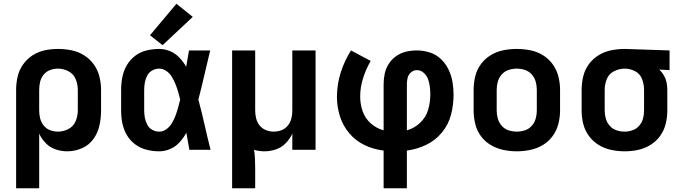

<svg xmlns="http://www.w3.org/2000/svg" viewBox="-20 -799 3640 1024"><path d="M66 205H189V-86Q202 -58 224.5 -35Q247 -12 277.5 -2Q308 8 339 8Q379 8 417 -8.5Q455 -25 478.5 -58Q502 -91 510.5 -130.5Q519 -170 519 -210V-320Q519 -356 510 -391.5Q501 -427 479.5 -456.5Q458 -486 427 -505Q396 -524 360.5 -531Q325 -538 289 -538Q253 -538 218 -530.5Q183 -523 153 -503.5Q123 -484 102.5 -454.5Q82 -425 74 -390.5Q66 -356 66 -320ZM289 -97Q268 -97 247.5 -104.5Q227 -112 213 -129.5Q199 -147 194 -168Q189 -189 189 -210V-320Q189 -342 194 -363Q199 -384 213 -401Q227 -418 247.5 -425.5Q268 -433 289 -433Q318 -433 345 -419Q372 -405 383.5 -377Q395 -349 395 -320V-210Q395 -181 383.5 -153Q372 -125 345 -111Q318 -97 289 -97Z M829 8Q859 8 888 -4.5Q917 -17 938 -40.5Q959 -64 974 -91Q982 -45 990 0H1103Q1086 -67 1071 -134Q1056 -201 1038 -268Q1055 -333 1070 -399Q1085 -465 1101 -530H988Q980 -487 973 -443Q958 -469 937 -491.5Q916 -514 887.5 -526Q859 -538 829 -538Q795 -538 761.5 -530Q728 -522 700.5 -501Q673 -480 656 -450.5Q639 -421 632.5 -387.5Q626 -354 626 -320V-210Q626 -176 632.5 -142.5Q639 -109 656 -79.5Q673 -50 700.5 -29.5Q728 -9 761.5 -0.5Q795 8 829 8ZM829 -97Q809 -97 791.5 -107Q774 -117 765 -134.5Q756 -152 752.5 -171.5Q749 -191 749 -210V-320Q749 -340 752.5 -359Q756 -378 765 -395.5Q774 -413 791.5 -423Q809 -433 829 -433Q850 -433 868 -420Q886 -407 897 -388.5Q908 -370 916 -350Q924 -330 930 -309.5Q936 -289 941 -268Q936 -247 930 -225.5Q924 -204 916.5 -183.5Q909 -163 898 -144Q887 -125 869 -111Q851 -97 829 -97ZM847 -558 1008 -709 921 -779 780 -611Z M1218 205H1341V102Q1341 77 1340 51.5Q1339 26 1335 0Q1348 4 1362 6Q1376 8 1390 8Q1421 8 1451 -2Q1481 -12 1503.5 -35Q1526 -58 1539 -86V0H1663V-530H1539V-207Q1539 -186 1533.5 -165.5Q1528 -145 1514.5 -128.5Q1501 -112 1481 -104.5Q1461 -97 1440 -97Q1419 -97 1398.5 -105Q1378 -113 1364.5 -130Q1351 -147 1346 -168Q1341 -189 1341 -210V-530H1218Z M2026 205H2150V4Q2204 -3 2253 -26.5Q2302 -50 2337 -92.5Q2372 -135 2385.5 -187.5Q2399 -240 2399 -294Q2399 -329 2393 -363.5Q2387 -398 2371.5 -429.5Q2356 -461 2330.5 -485Q2305 -509 2271.5 -519.5Q2238 -530 2203 -530Q2174 -530 2146 -523.5Q2118 -517 2094 -500.5Q2070 -484 2054 -459.5Q2038 -435 2032 -407Q2026 -379 2026 -350V-104Q1988 -114 1957.5 -141Q1927 -168 1914 -206Q1901 -244 1901 -284Q1901 -334 1916.5 -382.5Q1932 -431 1957 -474L1852 -530Q1817 -475 1797 -411.5Q1777 -348 1777 -282Q1777 -229 1793 -178.5Q1809 -128 1843.5 -87.5Q1878 -47 1926 -24.5Q1974 -2 2026 4ZM2150 -104V-350Q2150 -367 2154 -384Q2158 -401 2172 -413Q2186 -425 2203 -425Q2224 -425 2240 -410.5Q2256 -396 2263 -376.5Q2270 -357 2272.5 -336.5Q2275 -316 2275 -295Q2275 -254 2263.5 -214Q2252 -174 2221 -144.5Q2190 -115 2150 -104Z M2736 8Q2772 8 2808 0.5Q2844 -7 2875 -25.5Q2906 -44 2927.5 -73.5Q2949 -103 2958 -138.5Q2967 -174 2967 -210V-320Q2967 -356 2958 -391.5Q2949 -427 2927.5 -456.5Q2906 -486 2875 -505Q2844 -524 2808 -531Q2772 -538 2736 -538Q2700 -538 2664.5 -531Q2629 -524 2597.5 -505Q2566 -486 2544.5 -456.5Q2523 -427 2514.5 -391.5Q2506 -356 2506 -320V-210Q2506 -174 2514.5 -138.5Q2523 -103 2544.5 -73.5Q2566 -44 2597.5 -25.5Q2629 -7 2664.5 0.5Q2700 8 2736 8ZM2736 -97Q2714 -97 2692.5 -104Q2671 -111 2656 -128Q2641 -145 2635 -166.5Q2629 -188 2629 -210V-320Q2629 -342 2635 -363.5Q2641 -385 2656 -402Q2671 -419 2692.5 -426Q2714 -433 2736 -433Q2758 -433 2779.5 -426Q2801 -419 2816 -402Q2831 -385 2837 -363.5Q2843 -342 2843 -320V-210Q2843 -188 2837 -166.5Q2831 -145 2816 -128Q2801 -111 2779.5 -104Q2758 -97 2736 -97Z M3312 8Q3348 8 3383 0.5Q3418 -7 3449 -26Q3480 -45 3501 -74.5Q3522 -104 3530.5 -139Q3539 -174 3539 -210V-320Q3539 -340 3535 -359.5Q3531 -379 3521 -396.5Q3511 -414 3496 -428L3551 -425V-530L3313 -538H3312Q3276 -538 3240.5 -531Q3205 -524 3173.5 -505Q3142 -486 3120.5 -456.5Q3099 -427 3090.5 -391.5Q3082 -356 3082 -320V-210Q3082 -174 3090.5 -139Q3099 -104 3120.5 -74.5Q3142 -45 3173 -26Q3204 -7 3240 0.5Q3276 8 3312 8ZM3312 -97Q3290 -97 3268.5 -104Q3247 -111 3232 -128Q3217 -145 3211 -166.5Q3205 -188 3205 -210V-320Q3205 -350 3216.5 -378Q3228 -406 3255.5 -419.5Q3283 -433 3312 -433Q3341 -433 3367.5 -419Q3394 -405 3404.5 -377Q3415 -349 3415 -320V-210Q3415 -188 3409.5 -167Q3404 -146 3389.5 -129Q3375 -112 3354 -104.5Q3333 -97 3312 -97Z"/></svg>

Font: Iosevka Sparkle
Style: Bold
Weight: 700
Designer: Belleve Invis
Foundry: Belleve Invis
Version: Version 4.5.0; ttfautohint (v1.8.3)